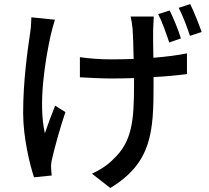

<svg xmlns="http://www.w3.org/2000/svg" viewBox="-20 -851 1040 954"><path d="M925 -831 868 -812C888 -774 909 -717 924 -673L982 -692C968 -731 944 -793 925 -831ZM823 -799 766 -781C786 -742 806 -684 821 -640L879 -660C867 -700 842 -761 823 -799ZM744 -769H629C633 -753 637 -729 639 -706C641 -679 643 -619 644 -558C607 -557 569 -556 534 -556C480 -556 423 -560 377 -567V-467C423 -464 490 -461 536 -461C572 -461 609 -462 646 -463C646 -451 646 -440 646 -431C646 -249 636 -146 542 -59C516 -31 471 -3 437 12L528 83C735 -42 743 -198 743 -430C743 -440 743 -453 743 -468C805 -471 863 -477 909 -483V-586C862 -576 804 -569 742 -564C741 -624 740 -684 741 -706C742 -729 743 -750 744 -769ZM253 -753 136 -765C135 -744 134 -714 130 -689C118 -607 95 -453 95 -290C95 -165 129 -31 149 30L237 21C236 9 234 -6 234 -17C233 -28 235 -48 239 -63C251 -116 279 -218 305 -294L254 -326C236 -282 216 -227 203 -189C169 -336 204 -551 233 -681C238 -701 246 -732 253 -753Z"/></svg>

Font: DAIFUKU Sans JP Medium
Style: Regular
Weight: 500
Designer: Original font ‘Source Han Sans JP’ : Ryoko NISHIZUKA  (kana, bopomofo & ideographs); Paul D. Hunt (Latin, Greek & Cyrill
Foundry: Daifuku
Version: Version 1.000